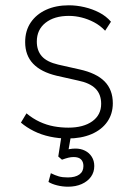

<svg xmlns="http://www.w3.org/2000/svg" viewBox="-20 -515 506 725"><path d="M235 8Q202 8 169 1Q136 -6 108 -20Q80 -34 59 -52L80 -87Q104 -67 130 -55Q156 -43 183 -38Q210 -33 238 -33Q295 -33 328.5 -57Q362 -81 362 -123Q362 -159 340.5 -180.5Q319 -202 274 -211L194 -229Q135 -243 105 -274.5Q75 -306 75 -356Q75 -399 96 -430Q117 -461 154 -478Q191 -495 240 -495Q269 -495 299 -488Q329 -481 355 -467.5Q381 -454 399 -433L377 -399Q358 -419 335 -431Q312 -443 288 -449Q264 -455 240 -455Q185 -455 152 -429Q119 -403 119 -358Q119 -324 138 -302.5Q157 -281 200 -271L280 -253Q344 -239 375 -207.5Q406 -176 406 -125Q406 -85 385 -55Q364 -25 325.5 -8.5Q287 8 235 8ZM237 190Q216 190 196 185Q176 180 163 172L172 139Q188 147 202 151Q216 155 236 155Q264 155 279.5 144Q295 133 295 112Q295 96 286 87Q277 78 258 78Q248 78 238 80.5Q228 83 214 88L200 76L215 -20H251L238 55L221 54Q231 50 242.5 48Q254 46 265 46Q285 46 301 54Q317 62 326.5 77Q336 92 336 112Q336 135 323.5 152.5Q311 170 288.5 180Q266 190 237 190Z"/></svg>

Font: Nunito Sans 10pt SemiCondensed ExtraLight
Style: Regular
Weight: 250
Width: 4
Designer: Vernon Adams
Foundry: Vernon Adams
Version: Version 3.101;gftools[0.9.27]